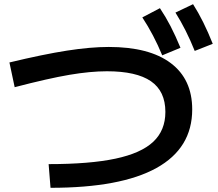

<svg xmlns="http://www.w3.org/2000/svg" viewBox="-20 -875 1040 916"><path d="M769 -341Q769 -440 700 -487.5Q631 -535 490 -535Q411 -535 311 -518Q211 -501 50 -459L25 -577Q187 -616 299.5 -633.5Q412 -651 499 -651Q692 -651 794.5 -574Q897 -497 897 -353Q897 -168 726.5 -73.5Q556 21 221 21L212 -92Q408 -92 530.5 -118Q653 -144 711 -198.5Q769 -253 769 -341ZM743 -836Q771 -794 794 -749.5Q817 -705 841 -647L754 -611Q713 -710 659 -792ZM901 -855Q951 -777 995 -666L909 -632Q868 -734 817 -815Z"/></svg>

Font: Enso SemiBold
Style: Regular
Weight: 600
Designer: Coji Morishita
Foundry: UNDERFOREST DESIGN
Version: Version 1.000